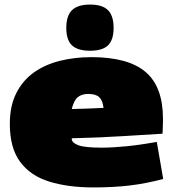

<svg xmlns="http://www.w3.org/2000/svg" viewBox="-20 -810 766 840"><path d="M388 10Q278 10 195.5 -15.5Q113 -41 68 -102Q23 -163 23 -268Q23 -347 51.5 -403Q80 -459 129 -493.5Q178 -528 242.5 -544Q307 -560 380 -560Q540 -560 616.5 -495.5Q693 -431 693 -290Q693 -278 692.5 -258.5Q692 -239 691 -225Q619 -221 519.5 -214.5Q420 -208 294 -205Q294 -205 294 -201Q295 -185 323 -174.5Q351 -164 425 -164Q472 -164 532.5 -170Q593 -176 666 -189L694 -27Q619 -7 547.5 1.5Q476 10 388 10ZM294 -333Q326 -334 363 -335Q400 -336 433 -338Q429 -371 414 -385Q399 -399 366 -399Q337 -399 320 -384.5Q303 -370 294 -333ZM374 -588Q320 -588 295 -611.5Q270 -635 270 -688Q270 -741 295 -765.5Q320 -790 374 -790Q428 -790 452.5 -765.5Q477 -741 477 -688Q477 -635 452.5 -611.5Q428 -588 374 -588Z"/></svg>

Font: Georama Extended Black
Style: Regular
Weight: 900
Width: 7
Designer: Jean-Baptiste Levee
Foundry: Production Type
Version: Version 1.000